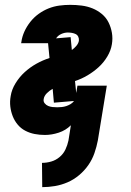

<svg xmlns="http://www.w3.org/2000/svg" viewBox="-20 -548 540 791"><path d="M154 223 153 123Q172 123 191 117.5Q210 112 225.5 99Q241 86 249.5 68Q258 50 262 31L272 -32Q251 -11 222 -1.5Q193 8 165 8Q143 8 122.5 4Q102 0 84 -9.5Q66 -19 53 -34.5Q40 -50 32.5 -69Q25 -88 22.5 -109Q20 -130 24 -152Q28 -179 44 -205Q60 -231 82 -251Q104 -271 130 -285.5Q156 -300 184 -309L178 -370H67L68 -375Q71 -397 80.5 -418Q90 -439 105 -458Q120 -477 139.5 -491Q159 -505 180.5 -513.5Q202 -522 224.5 -525Q247 -528 269 -528Q293 -528 316.5 -525Q340 -522 361 -513.5Q382 -505 399.5 -490.5Q417 -476 427 -456Q437 -436 441 -413Q445 -390 441 -366Q437 -340 422 -315Q407 -290 386 -271Q365 -252 340.5 -237.5Q316 -223 289 -214L294 -165L299 -195H420L383 31Q378 57 369 83Q360 109 344 132Q328 155 306 173.5Q284 192 258.5 203Q233 214 206.5 218.5Q180 223 154 223ZM276 -342Q286 -349 294.5 -359Q303 -369 305 -380Q306 -389 302.5 -396.5Q299 -404 292 -407.5Q285 -411 276.5 -412.5Q268 -414 259 -414Q246 -414 232.5 -408Q219 -402 211 -390L271 -395ZM216 -106Q225 -106 234.5 -107Q244 -108 253 -111Q262 -114 270.5 -119Q279 -124 285 -132L202 -125L197 -182Q184 -175 173 -164Q162 -153 160 -140Q158 -130 164 -122.5Q170 -115 178.5 -111.5Q187 -108 196.5 -107Q206 -106 216 -106Z"/></svg>

Font: Iosevka Heavy
Style: Italic
Weight: 900
Italic angle: -9°
Monospace: yes
Designer: Belleve Invis
Foundry: Belleve Invis
Version: Version 32.5.0; ttfautohint (v1.8.4)